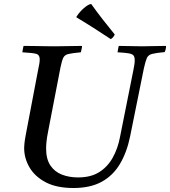

<svg xmlns="http://www.w3.org/2000/svg" viewBox="-20 -931 852 962"><path d="M348 11Q264 11 209.5 -17.5Q155 -46 128 -92Q101 -138 101 -190Q101 -198 102.5 -213Q104 -228 109 -255L171 -581Q175 -599 177 -611.5Q179 -624 179 -634Q179 -656 162.5 -661Q146 -666 92 -669Q94 -685 98 -701Q118 -701 147.5 -700.5Q177 -700 207 -699.5Q237 -699 255 -699Q282 -699 322 -700Q362 -701 391 -701Q391 -694 389 -685.5Q387 -677 385 -669Q342 -665 323 -660.5Q304 -656 297 -641.5Q290 -627 283 -593L221 -272Q215 -242 213 -221.5Q211 -201 211 -187Q211 -134 232.5 -102Q254 -70 290.5 -56Q327 -42 371 -42Q435 -42 477 -68.5Q519 -95 544.5 -140.5Q570 -186 581 -243L647 -573Q650 -589 652.5 -602.5Q655 -616 655 -629Q655 -646 648.5 -653.5Q642 -661 623.5 -664Q605 -667 569 -669Q571 -685 575 -701Q598 -701 634 -700Q670 -699 692 -699Q714 -699 748 -700Q782 -701 812 -701Q812 -684 805 -670Q762 -666 742.5 -661Q723 -656 716 -640.5Q709 -625 701 -589L632 -248Q616 -169 581.5 -110.5Q547 -52 490 -20.5Q433 11 348 11ZM363 -844V-847Q378 -871 400.5 -890.5Q423 -910 437 -911Q464 -873 494 -834.5Q524 -796 555 -758Q551 -750 546.5 -744.5Q542 -739 535 -735Q493 -763 449 -791Q405 -819 363 -844Z"/></svg>

Font: Castoro
Style: Italic
Weight: 400
Italic angle: -11°
Designer: John Hudson with Paul Hanslow, assisted by Kaja Sojewska.
Foundry: Tiro Typeworks Ltd.
Version: Version 2.04